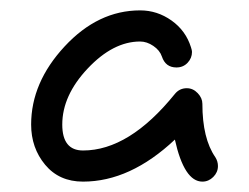

<svg xmlns="http://www.w3.org/2000/svg" viewBox="-20 -350 480 370"><path d="M350 -250Q350 -238 341.5 -229Q333 -220 320 -220Q299 -220 292 -241Q288 -253 275.5 -261.5Q263 -270 250 -270Q198 -270 149 -218Q100 -166 100 -110Q100 -60 140 -60Q229 -60 317 -169Q326 -180 340 -180Q352 -180 361 -170.5Q370 -161 370 -150Q370 -83 395 -47Q400 -39 400 -30Q400 -18 391 -9Q382 0 370 0Q335 0 317 -81Q231 0 140 0Q94 0 67 -32.5Q40 -65 40 -110Q40 -191 104.5 -260.5Q169 -330 250 -330Q283 -330 310.5 -310.5Q338 -291 348 -259Q350 -253 350 -250Z"/></svg>

Font: Pecita
Style: Book
Weight: 400
Width: 7
Version: Version 4.3